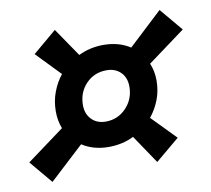

<svg xmlns="http://www.w3.org/2000/svg" viewBox="-64 -650 738 670"><g transform="rotate(-10 305.0 -315.0)"><path d="M70 -52 2 -133 135 -231Q124 -259 124 -292Q124 -328 136 -360Q148 -392 168 -417L86 -502L170 -573L239 -472Q259 -482 281.5 -487Q304 -492 327 -492Q382 -492 422 -466L542 -578L610 -497L477 -399Q489 -371 489 -338Q489 -302 477 -270.5Q465 -239 444 -213L527 -128L442 -57L374 -158Q354 -148 331.5 -143Q309 -138 285 -138Q231 -138 191 -164ZM290 -227Q333 -227 362.5 -258Q392 -289 392 -333Q392 -365 373 -384Q354 -403 323 -403Q279 -403 250 -372.5Q221 -342 221 -297Q221 -266 240 -246.5Q259 -227 290 -227Z"/></g></svg>

Font: Sometype Mono SemiBold
Style: Italic
Weight: 600
Italic angle: -12°
Designer: Ryoichi Tsunekawa
Foundry: Dharma Type
Version: Version 1.001